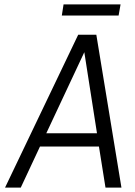

<svg xmlns="http://www.w3.org/2000/svg" viewBox="-20 -859 617 879"><path d="M532 -839H271L263 -788H523ZM463 0H536L421 -700H338L3 0H75L163 -188H433ZM192 -249 366 -620 424 -249Z"/></svg>

Font: Arthouse Owned
Style: Italic
Weight: 400
Italic angle: -10°
Designer: Jeremy Tribby
Foundry: Tribby Type
Version: Version 1.000;PS 001.000;hotconv 1.0.88;makeotf.lib2.5.64775